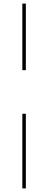

<svg xmlns="http://www.w3.org/2000/svg" viewBox="-20 -800 260 1070"><path d="M104.5 -409V-780H124V-409ZM104.5 250V-166H124V250Z"/></svg>

Font: Bodoni Moda SemiBold
Style: Regular
Weight: 600
Designer: Owen Earl
Foundry: indestructible type
Version: Version 2.005; ttfautohint (v1.8.4.7-5d5b)